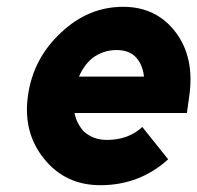

<svg xmlns="http://www.w3.org/2000/svg" viewBox="-20 -532 580 564"><path d="M529 -200 536 -250Q552 -362 497 -436Q440 -512 342 -512Q239 -512 159 -436Q77 -360 62 -250Q47 -142 110 -65Q172 12 275 12Q390 12 474 -64L398 -159Q357 -121 294 -121Q254 -121 226 -146Q216 -157 209 -170.5Q202 -184 199 -200ZM322 -385Q360 -385 380 -363Q399 -342 403 -307H212Q226 -340 251 -361Q283 -385 322 -385Z"/></svg>

Font: Unageo
Style: Bold-Italic
Weight: 700
Designer: Richard Sepsi
Foundry: Richard Sepsi
Version: Version 2.000